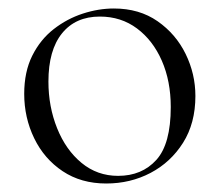

<svg xmlns="http://www.w3.org/2000/svg" viewBox="-20 -419 517 452"><path d="M230 13Q171 13 127.5 -16Q84 -45 60.5 -93.5Q37 -142 37 -198Q37 -250 56 -288Q75 -326 106.5 -350.5Q138 -375 175 -387Q212 -399 248 -399Q308 -399 351 -369Q394 -339 417 -292Q440 -245 440 -193Q440 -129 411 -83Q382 -37 334.5 -12Q287 13 230 13ZM258 -5Q314 -5 348 -42.5Q382 -80 382 -167Q382 -228 361 -276Q340 -324 302.5 -352Q265 -380 215 -380Q158 -380 126 -340.5Q94 -301 94 -227Q94 -168 114.5 -117Q135 -66 172 -35.5Q209 -5 258 -5Z"/></svg>

Font: Cormorant Infant Light
Style: Regular
Weight: 300
Designer: Christian Thalmann (Catharsis Fonts)
Foundry: Catharsis Fonts
Version: Version 4.001